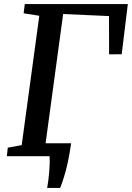

<svg xmlns="http://www.w3.org/2000/svg" viewBox="-20 -763 644 938"><path d="M210.5 155Q213.5 138 216 118.5Q218.5 99 220.2 79Q222 59 222.8 39Q223.5 19 222 0L171 -63H327.5Q320 -9.5 310.8 32Q301.5 73.5 292 103.8Q282.5 134 274 155ZM13.5 0 18 -41.5 86 -54 172 -686 95.5 -698 101 -743H604.5L574.5 -498L513 -497.5L512.5 -684.5L288.5 -694.5L201.5 -54L315 -41.5L310.5 0Z"/></svg>

Font: Merriweather Medium
Style: Italic
Weight: 500
Italic angle: -7.8°
Version: Version 2.101